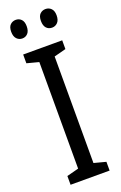

<svg xmlns="http://www.w3.org/2000/svg" viewBox="-170 -942 623 989"><g transform="rotate(-20 141.5 -447.5)"><path d="M248 0H34V-48L99 -65V-649L34 -666V-714H248V-666L183 -649V-65L248 -48ZM16 -845Q16 -871 28.5 -883Q41 -895 59 -895Q77 -895 89 -882.5Q101 -870 101 -845Q101 -819 89 -806Q77 -793 59 -793Q41 -793 28.5 -806Q16 -819 16 -845ZM179 -845Q179 -871 191.5 -883Q204 -895 222 -895Q240 -895 252.5 -882.5Q265 -870 265 -845Q265 -819 252.5 -806Q240 -793 222 -793Q203 -793 191 -806Q179 -819 179 -845Z"/></g></svg>

Font: Noto Sans ExtraCondensed
Style: Regular
Weight: 400
Width: 2
Designer: Monotype Design Team
Foundry: Monotype Imaging Inc.
Version: Version 2.013; ttfautohint (v1.8.4.7-5d5b)